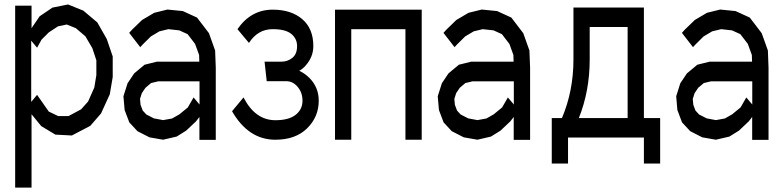

<svg xmlns="http://www.w3.org/2000/svg" viewBox="-20 -649 3531 865"><path d="M487.8 -301.8 474.6 -224.1 435.1 -137.7 386.7 -82 303.7 -38.6 229.5 -42.5 166 -80.6 122.1 -134.3V196.3H48.3V-623.5H122.1V-522L158.7 -575.7L216.3 -614.7L286.6 -628.9L355.5 -601.1L418.5 -547.9L460.9 -473.6L487.8 -394.5ZM414.1 -310.5V-377.4L396 -432.1L364.7 -485.4L321.8 -522L280.8 -538.6L241.2 -530.3L199.7 -502.9L167 -470.2L147 -434.1L120.6 -465.8V-189.9L147 -221.7L199.7 -146.5L242.2 -126H288.6L345.7 -156.7L377 -191.9L404.8 -254.4Z M949.2 -421.4 952.1 -343.8V-19H878.4V-122.1L863.3 -102.5L818.8 -60.5L775.9 -33.7L714.8 -19.5L653.3 -30.3L599.1 -58.1L562.5 -97.7L541.5 -153.3L536.1 -215.3L554.7 -273.9L584.5 -318.4L631.3 -357.4L686.5 -371.1H877.9L877 -401.4L858.9 -451.2L825.2 -495.1L787.6 -512.2L738.8 -517.6L698.2 -507.8L659.7 -484.9L622.6 -448.2L611.8 -436.5L562 -501L575.2 -515.6L620.1 -559.1L674.8 -591.3L734.4 -606L803.7 -599.1L867.7 -569.8L921.4 -499.5ZM852.1 -210 878.9 -178.2V-282.7H693.4L660.6 -274.9L635.3 -253.4L619.1 -229.5L610.8 -203.6L613.3 -176.8L623 -150.9L639.2 -133.3L673.3 -115.7L714.8 -107.9L755.4 -115.2L788.1 -133.8L826.2 -165Z M1391.6 -441.4Q1391.6 -392.1 1356 -352.5Q1344.2 -338.9 1328.1 -330.1Q1352.5 -318.8 1373 -298.8Q1416 -256.3 1416 -195.3Q1416 -122.6 1363.8 -71Q1311.5 -19.5 1220.7 -19.5Q1099.1 -19.5 1025.4 -147.9L1077.1 -210Q1129.9 -107.4 1220.7 -107.4Q1281.2 -107.4 1312 -131.8Q1342.8 -156.2 1342.8 -195.3Q1342.8 -231.4 1321.3 -257.3Q1299.8 -283.2 1269.5 -283.2H1181.6L1171.9 -371.1H1247.6Q1275.4 -371.1 1296.9 -388.2Q1318.4 -405.3 1318.4 -441.4Q1318.4 -474.6 1292.5 -496.1Q1266.6 -517.6 1208.5 -517.6Q1141.6 -517.6 1101.6 -455.6L1049.8 -517.6Q1110.8 -605.5 1208.5 -605.5Q1292 -605.5 1341.8 -562.7Q1391.6 -520 1391.6 -441.4Z M1879.9 -605.5V-19.5H1806.6V-517.6H1562.5V-19.5H1489.3V-605.5Z M2365.2 -421.4 2368.2 -343.8V-19H2294.4V-122.1L2279.3 -102.5L2234.9 -60.5L2191.9 -33.7L2130.9 -19.5L2069.3 -30.3L2015.1 -58.1L1978.5 -97.7L1957.5 -153.3L1952.1 -215.3L1970.7 -273.9L2000.5 -318.4L2047.4 -357.4L2102.5 -371.1H2293.9L2293 -401.4L2274.9 -451.2L2241.2 -495.1L2203.6 -512.2L2154.8 -517.6L2114.3 -507.8L2075.7 -484.9L2038.6 -448.2L2027.8 -436.5L1978 -501L1991.2 -515.6L2036.1 -559.1L2090.8 -591.3L2150.4 -606L2219.7 -599.1L2283.7 -569.8L2337.4 -499.5ZM2268.1 -210 2294.9 -178.2V-282.7H2109.4L2076.7 -274.9L2051.3 -253.4L2035.2 -229.5L2026.9 -203.6L2029.3 -176.8L2039.1 -150.9L2055.2 -133.3L2089.4 -115.7L2130.9 -107.9L2171.4 -115.2L2204.1 -133.8L2242.2 -165Z M2807.6 -117.2V-527.3H2636.7V-380.9Q2636.7 -239.3 2587.9 -117.2ZM2880.9 -117.2H2954.1V87.9H2880.9V-29.3H2539.1V87.9H2465.8V-117.2H2511.7Q2563.5 -239.3 2563.5 -380.9V-615.2H2880.9Z M3439.5 -421.4 3442.4 -343.8V-19H3368.7V-122.1L3353.5 -102.5L3309.1 -60.5L3266.1 -33.7L3205.1 -19.5L3143.6 -30.3L3089.4 -58.1L3052.7 -97.7L3031.7 -153.3L3026.4 -215.3L3044.9 -273.9L3074.7 -318.4L3121.6 -357.4L3176.8 -371.1H3368.2L3367.2 -401.4L3349.1 -451.2L3315.4 -495.1L3277.8 -512.2L3229 -517.6L3188.5 -507.8L3149.9 -484.9L3112.8 -448.2L3102.1 -436.5L3052.2 -501L3065.4 -515.6L3110.4 -559.1L3165 -591.3L3224.6 -606L3293.9 -599.1L3357.9 -569.8L3411.6 -499.5ZM3342.3 -210 3369.1 -178.2V-282.7H3183.6L3150.9 -274.9L3125.5 -253.4L3109.4 -229.5L3101.1 -203.6L3103.5 -176.8L3113.3 -150.9L3129.4 -133.3L3163.6 -115.7L3205.1 -107.9L3245.6 -115.2L3278.3 -133.8L3316.4 -165Z"/></svg>

Font: Gap Sans
Style: Regular
Weight: 400
Designer: Alexandre Liziard and Étienne Ozeray
Foundry: Interstices.io
Version: Version 1.6.1 - December 3. 2014